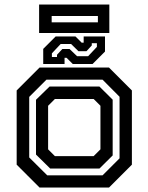

<svg xmlns="http://www.w3.org/2000/svg" viewBox="-20 -844 668 864"><path d="M158 0 55 -103V-437L158 -540H470.5L573.5 -437V-103L470.5 0ZM192.5 -55H441.5L518 -131.5V-408.5L441.5 -485.5H189L111.5 -408V-135.5ZM206 -85.5 142 -148.5V-395L203 -454.5H427.5L487 -395.5V-144.5L427.5 -85.5ZM227 -141.5H401.5L432 -172V-368L401.5 -398.5H227L196.5 -368V-172ZM174.5 -556V-624L230.5 -680H319.5L347.5 -652H356.5V-680H452.5V-612L396.5 -556H307.5L279.5 -584H270.5V-556ZM213.5 -587.5H236.5V-597.5L260.5 -623.5H293L327 -591H376.5L416 -633V-649.5H393V-639.5L369 -613.5H333L300 -646H253L213.5 -604ZM156 -695.5V-823.5H472V-695.5ZM212.5 -743.5H420.5V-772H212.5Z"/></svg>

Font: Tourney Thin SemiBold
Style: Regular
Weight: 600
Version: Version 1.015